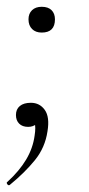

<svg xmlns="http://www.w3.org/2000/svg" viewBox="-21 -366 263 566"><path d="M8 179Q4 182 0.5 177Q-3 172 1 170Q36 138 56 104.5Q76 71 81 34Q85 9 81 -3.5Q77 -16 69 -20L96 -27Q97 -10 87 -1Q77 8 62 8Q45 8 35.5 -1.5Q26 -11 26 -27Q26 -44 37.5 -53.5Q49 -63 70 -63Q96 -63 111 -42Q126 -21 119 21Q112 69 82 106Q52 143 8 179ZM102 -270Q84 -270 73.5 -280.5Q63 -291 63 -309Q63 -326 73.5 -336Q84 -346 102 -346Q121 -346 131 -336Q141 -326 141 -309Q141 -270 102 -270Z"/></svg>

Font: Cormorant Garamond Light
Style: Italic
Weight: 300
Italic angle: -10°
Designer: Christian Thalmann (Catharsis Fonts)
Foundry: Catharsis Fonts
Version: Version 4.001